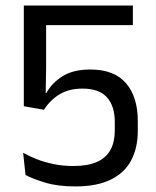

<svg xmlns="http://www.w3.org/2000/svg" viewBox="-20 -659 561 690"><path d="M250.8 11Q187.9 11 142.5 -2.7Q97.2 -16.3 71.7 -30.2L63.1 -110Q84.9 -97.7 112.6 -86.8Q140.3 -76 173.2 -69.2Q206.1 -62.4 243.7 -62.4Q296.2 -62.4 329 -77.3Q361.8 -92.2 377.2 -120.8Q392.5 -149.3 392.5 -189.6V-221.1Q392.5 -277.5 364.4 -309.1Q336.3 -340.6 276.5 -340.6Q228.5 -340.6 194.6 -320.4Q160.7 -300.1 137.9 -264.5L65.6 -277.2V-639H457.5V-568.6H145.7V-415.5L144.2 -324.2L146.5 -324.7Q166.7 -361.2 205 -385.2Q243.4 -409.2 304.3 -409.2Q390.5 -409.2 432.8 -360Q475.2 -310.8 475.2 -223.7V-188.7Q475.2 -127.5 451.4 -82.6Q427.6 -37.7 377.9 -13.4Q328.3 11 250.8 11Z"/></svg>

Font: Anek Devanagari Medium
Style: Regular
Weight: 500
Designer: Kailash Malviya (Devanagari) & Yesha Goshar (Latin)
Foundry: Ek Type
Version: Version 1.003